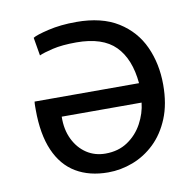

<svg xmlns="http://www.w3.org/2000/svg" viewBox="-66 -598 692 677"><g transform="rotate(-10 280.0 -259.0)"><path d="M269 12Q202 12 154 -16.5Q106 -45 80.5 -103.5Q55 -162 55 -250Q55 -254 55 -263Q55 -272 56 -279H430Q422 -367 376.5 -413Q331 -459 237 -459Q186 -459 152 -451Q118 -443 103 -436L92 -501Q104 -509 148.5 -519.5Q193 -530 249 -530Q340 -530 398.5 -493.5Q457 -457 485 -395.5Q513 -334 513 -259Q513 -190 492 -139Q471 -88 436 -54.5Q401 -21 357.5 -4.5Q314 12 269 12ZM271 -55Q317 -55 350.5 -77.5Q384 -100 403.5 -136Q423 -172 427 -210H141Q140 -164 157 -129Q174 -94 203.5 -74.5Q233 -55 271 -55Z"/></g></svg>

Font: Ubuntu Sans Mono
Style: Regular
Weight: 400
Monospace: yes
Designer: Dalton Maag Ltd
Foundry: Dalton Maag Ltd
Version: Version 1.006